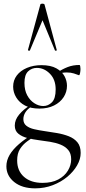

<svg xmlns="http://www.w3.org/2000/svg" viewBox="-20 -750 473 1052"><path d="M173 282Q101 282 58 247.5Q15 213 15 161Q15 129 32.5 99Q50 69 84 39.5Q118 10 168 -20L178 -9Q153 7 129 24.5Q105 42 89.5 66.5Q74 91 74 129Q74 186 111.5 219Q149 252 213 252Q264 252 299 233.5Q334 215 352 185Q370 155 370 123Q370 91 354 72Q338 53 312 42.5Q286 32 254.5 27Q223 22 192 18Q161 14 131 6.5Q101 -1 81 -17Q61 -33 61 -62Q61 -94 85.5 -123Q110 -152 144 -172L151 -165Q131 -153 119.5 -135Q108 -117 108 -97Q108 -74 124.5 -61Q141 -48 167.5 -42Q194 -36 222 -32Q257 -27 292 -21Q327 -15 356.5 -3.5Q386 8 404 29.5Q422 51 422 88Q422 122 402.5 156Q383 190 349 218.5Q315 247 269.5 264.5Q224 282 173 282ZM196 -155Q149 -155 117.5 -171.5Q86 -188 69 -216Q52 -244 52 -275Q52 -310 72 -336.5Q92 -363 127.5 -378Q163 -393 207 -393Q258 -393 289 -375.5Q320 -358 333.5 -332.5Q347 -307 347 -280Q347 -246 328.5 -217.5Q310 -189 276 -172Q242 -155 196 -155ZM217 -169Q244 -169 264.5 -189.5Q285 -210 285 -260Q285 -314 253.5 -346Q222 -378 182 -378Q154 -378 134 -359Q114 -340 114 -296Q114 -256 129 -228Q144 -200 168 -184.5Q192 -169 217 -169ZM290 -318 291 -351Q321 -371 350.5 -382.5Q380 -394 416 -394Q418 -394 419.5 -387Q421 -380 421 -372Q421 -361 418.5 -348.5Q416 -336 412 -338Q402 -342 385 -347.5Q368 -353 346 -353Q333 -353 321.5 -351Q310 -349 299 -346ZM291 -476Q293 -474 287.5 -472.5Q282 -471 281 -474L213 -639L144 -474Q143 -471 137.5 -472.5Q132 -474 133 -476L201 -725Q202 -730 212 -730Q222 -730 224 -725Z"/></svg>

Font: Cormorant Light
Style: Regular
Weight: 400
Version: Version 4.000